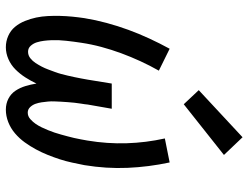

<svg xmlns="http://www.w3.org/2000/svg" viewBox="-114 -706 829 640"><g transform="rotate(90 300.0 -386.5)"><path d="M138 8Q118 8 100 0Q82 -8 70 -22.5Q58 -37 50.5 -55.5Q43 -74 39 -93Q35 -112 34 -132Q33 -152 33.5 -172.5Q34 -193 36 -213.5Q38 -234 41 -254Q47 -291 57 -328Q67 -365 80 -400.5Q93 -436 109 -470.5Q125 -505 143 -538L216 -502Q199 -472 184.5 -440.5Q170 -409 158 -376.5Q146 -344 137 -310.5Q128 -277 123 -243Q121 -231 119.5 -218.5Q118 -206 116.5 -193.5Q115 -181 114.5 -168.5Q114 -156 114.5 -143.5Q115 -131 116.5 -119Q118 -107 121.5 -95.5Q125 -84 133 -75Q141 -66 153 -66Q165 -66 174.5 -73.5Q184 -81 190.5 -91Q197 -101 202.5 -111.5Q208 -122 212 -133Q216 -144 220 -154.5Q224 -165 227 -176Q230 -187 232.5 -198Q235 -209 237.5 -220.5Q240 -232 242 -243Q244 -254 246 -265L259 -345H343L329 -265Q328 -254 326 -243Q324 -232 323 -221Q322 -210 321 -198.5Q320 -187 319.5 -176Q319 -165 318.5 -154Q318 -143 319 -132.5Q320 -122 321.5 -111.5Q323 -101 326.5 -91Q330 -81 337.5 -73Q345 -65 356 -65Q368 -65 377.5 -73.5Q387 -82 393.5 -91.5Q400 -101 405 -111.5Q410 -122 414.5 -133Q419 -144 422.5 -154.5Q426 -165 429 -176Q432 -187 435 -198Q438 -209 440.5 -220Q443 -231 445 -242Q447 -253 449 -264Q460 -330 458 -394.5Q456 -459 442 -522L522 -538Q537 -468 540 -397.5Q543 -327 531 -254Q527 -234 522.5 -213Q518 -192 511.5 -172Q505 -152 497 -132Q489 -112 478.5 -92.5Q468 -73 455 -55Q442 -37 425 -22.5Q408 -8 387.5 0Q367 8 346 8Q326 8 309.5 -0.5Q293 -9 283 -24Q273 -39 267.5 -57Q262 -75 259 -94Q250 -75 238.5 -57Q227 -39 212 -24Q197 -9 177.5 -0.5Q158 8 138 8ZM328 -585 281 -635 438 -781 497 -719Z"/></g></svg>

Font: Iosevka Slab Extended Oblique
Style: Regular
Weight: 400
Width: 7
Italic angle: -9°
Monospace: yes
Designer: Belleve Invis
Foundry: Belleve Invis
Version: Version 11.1.0; ttfautohint (v1.8.3)